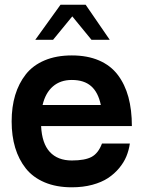

<svg xmlns="http://www.w3.org/2000/svg" viewBox="-20 -777 623 821"><path d="M287.1 -435.1Q238.3 -435.1 206.3 -407.5Q174.3 -379.9 162.1 -328.1H411.1Q399.9 -382.3 369.6 -408.7Q339.4 -435.1 287.1 -435.1ZM287.1 23.9Q220.7 23.9 170.7 2.7Q120.6 -18.6 90.3 -56.9Q60.1 -95.2 44.9 -145.5Q29.8 -195.8 29.8 -257.8Q29.8 -319.8 44.9 -370.1Q60.1 -420.4 90.3 -459Q120.6 -497.6 170.7 -518.8Q220.7 -540 287.1 -540Q353.5 -540 403.3 -518.6Q453.1 -497.1 483.6 -456.8Q514.2 -416.5 529.1 -361.8Q543.9 -307.1 543.9 -237.8H155.8Q159.2 -164.1 192.9 -127.4Q226.6 -90.8 287.1 -90.8Q343.3 -90.8 371.8 -106.2Q400.4 -121.6 416 -163.1H535.2Q531.2 -134.8 520.5 -108.6Q509.8 -82.5 489.5 -58.1Q469.2 -33.7 441.9 -15.6Q414.6 2.4 374.8 13.2Q335 23.9 287.1 23.9ZM238.8 -756.8H346.2L449.2 -606.9H371.1L289.1 -707L207 -606.9H130.9Z"/></svg>

Font: Miedinger*
Style: Bold
Weight: 700
Version: Version 001.000